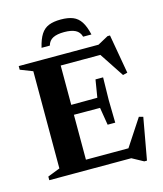

<svg xmlns="http://www.w3.org/2000/svg" viewBox="-130 -966 929 1097"><g transform="rotate(-15 334.0 -417.0)"><path d="M482.5 -488 480 -354 482.5 -220H437.5L420.5 -324L189 -325V-383L420.5 -384L437.5 -488ZM623 -478 596 -471.5 485.5 -639 531 -616H182.5V-675H505.5L568 -709H582.5ZM503 -37 621.5 -217.5 646 -211 601.5 36.5H585.5L518.5 0H182.5V-59H539ZM33.5 0V-21.5L106.5 -50V-625L33.5 -653.5V-675H266V0ZM334 -795.5Q292 -795.5 267.8 -783.2Q243.5 -771 235.5 -742H186.5Q198 -791 216 -819Q234 -847 262.5 -858.5Q291 -870 334 -870Q377 -870 405.5 -858.5Q434 -847 452.2 -819Q470.5 -791 481.5 -742H432.5Q424.5 -771 400.2 -783.2Q376 -795.5 334 -795.5Z"/></g></svg>

Font: Newsreader 24pt
Style: Bold
Weight: 700
Designer: Hugues Gentile
Foundry: Production Type
Version: Version 1.003